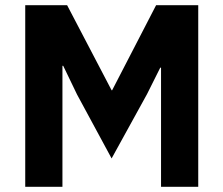

<svg xmlns="http://www.w3.org/2000/svg" viewBox="-20 -718 859 738"><path d="M599 -458H596L545 -356L409 -109L276 -355L223 -465H220V0H77V-698H238L409 -371H411L580 -698H742V0H599Z"/></svg>

Font: IBM Plex Arabic
Style: Bold
Weight: 700
Designer: Mike Abbink, Paul van der Laan, Pieter van Rosmalen, Wael Morcos, Khajak Apelian
Foundry: Bold Monday
Version: Version 1.0